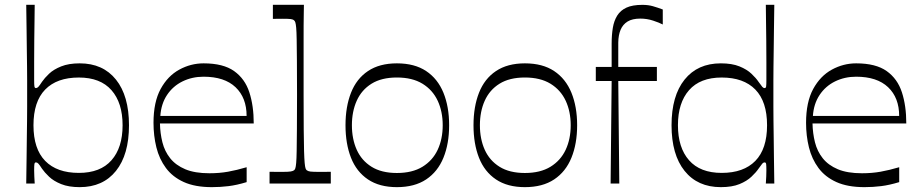

<svg xmlns="http://www.w3.org/2000/svg" viewBox="-20 -760 3808 795"><path d="M310 14.9Q264.6 14.9 233.3 2.3Q202 -10.3 183.1 -28.4Q164.3 -46.4 154 -61.4Q143.6 -77.6 138.7 -82.6Q133.9 -87.6 128.9 -87.6Q123.6 -87.6 122.5 -80.6Q121.4 -73.6 121.4 -54.6Q121.4 -43.6 122.1 -29.1Q122.7 -14.6 123.7 0H88.6Q89.6 -59.1 90.1 -106.5Q90.6 -153.9 91.1 -191.3Q91.6 -228.7 92 -259.7Q92.4 -290.7 92.4 -318.1Q92.4 -345.6 92.4 -372.6Q92.4 -399.6 92.4 -426.6Q92.4 -453.6 92 -483.7Q91.6 -513.9 91.1 -550.9Q90.6 -587.9 90.1 -634.4Q89.6 -680.9 88.6 -740H123.7Q123.6 -719 123 -679.8Q122.4 -640.6 121.9 -593.6Q121.4 -546.6 121.4 -502.9Q121.4 -459.1 121.4 -428.3Q121.4 -409.3 122.5 -402.3Q123.6 -395.3 128.9 -395.3Q133.9 -395.3 138.7 -400.3Q143.6 -405.3 154 -421.4Q164.3 -436.6 183.1 -454.6Q202 -472.6 233.3 -485.1Q264.6 -497.7 310 -497.7Q406.3 -497.7 460.2 -430.4Q514.1 -363.1 514.1 -241.4Q514.1 -119.7 460.2 -52.4Q406.3 14.9 310 14.9ZM306.4 -44.1Q395.7 -44.1 441.6 -96.4Q487.6 -148.6 487.6 -241.4Q487.6 -334.3 441.6 -386.6Q395.7 -439 306.4 -439Q215.7 -439 167.1 -389.2Q118.6 -339.4 118.6 -241.4Q118.6 -143.4 167.1 -93.8Q215.7 -44.1 306.4 -44.1Z M857.4 14.9Q787.4 14.9 740.9 -6.3Q694.4 -27.4 666.9 -64.6Q639.4 -101.7 627.5 -149.8Q615.6 -197.9 615.6 -251.7Q615.6 -337.4 645.1 -391.6Q674.7 -445.7 722.4 -471.7Q770 -497.7 823 -497.7Q904.4 -497.7 949.4 -465.7Q994.3 -433.7 1012.4 -377.9Q1030.6 -322 1030.6 -248.9H642.3Q643.1 -208.1 652.5 -170.7Q661.9 -133.3 684.8 -104.6Q707.7 -75.9 747.2 -59.2Q786.7 -42.6 847.1 -42.6Q888.1 -42.6 924.1 -49Q960 -55.4 1001.3 -67.6V-5.9Q960 6.6 926.2 10.7Q892.4 14.9 857.4 14.9ZM1001.1 -279.9Q1001.1 -355.3 955.3 -398.9Q909.4 -442.4 823 -442.4Q775.4 -442.4 735.6 -422.9Q695.9 -403.3 671.6 -366.7Q647.3 -330.1 643.9 -279.9Z M1096.1 0V-48.7Q1111.4 -48.6 1124.2 -48.4Q1137 -48.3 1147.9 -48.3Q1174.1 -48.3 1183.7 -50Q1193.3 -51.7 1197.6 -55Q1200.7 -57.1 1202.8 -63.1Q1204.9 -69.1 1206.4 -85.7Q1207.9 -102.3 1208.4 -135.4Q1209 -168.6 1209.4 -224.6Q1209.9 -280.7 1209.9 -367.3Q1209.9 -452.1 1209.4 -507.8Q1209 -563.4 1208.4 -596.2Q1207.9 -629 1206.4 -645.2Q1204.9 -661.4 1202.8 -667.5Q1200.7 -673.6 1197.6 -675.7Q1193.3 -679.8 1183.9 -681.1Q1174.6 -682.3 1150.9 -682.3Q1142 -682.3 1132 -682.2Q1122 -682.1 1109.9 -681.8V-740H1238.4Q1238.3 -722.3 1237.8 -702.4Q1237.3 -682.6 1237.2 -655.6Q1237.1 -628.7 1237.1 -589.7Q1237.1 -550.7 1237.1 -495.7Q1237.1 -440.7 1237.1 -364.3Q1237.1 -278.6 1237.6 -223.1Q1238 -167.6 1239 -134.8Q1240 -102 1241.5 -85.6Q1243 -69.1 1245.1 -63.1Q1247.1 -57.1 1250.3 -55Q1255.4 -50.9 1265.4 -49.6Q1275.3 -48.3 1304.3 -48.3Q1314 -48.3 1325.1 -48.4Q1336.3 -48.6 1349.7 -48.7V0Z M1623.4 14.9Q1551.1 14.9 1503.6 -17.1Q1456 -49.1 1433.3 -106.9Q1410.6 -164.7 1410.6 -241.4Q1410.6 -318.1 1433.4 -376Q1456.1 -433.9 1503.7 -465.8Q1551.3 -497.7 1623.4 -497.7Q1696.6 -497.7 1744.5 -465.8Q1792.4 -433.9 1816.1 -376Q1839.7 -318.1 1839.7 -241.4Q1839.7 -164.7 1816.1 -106.9Q1792.6 -49.1 1744.6 -17.1Q1696.6 14.9 1623.4 14.9ZM1623.4 -43.7Q1687.1 -43.7 1729.3 -69.5Q1771.4 -95.3 1792.3 -139.9Q1813.1 -184.6 1813.1 -241.4Q1813.1 -298.3 1792.3 -342.9Q1771.4 -387.6 1729.3 -413.4Q1687.1 -439.1 1623.4 -439.1Q1559.7 -439.1 1518.4 -413.4Q1477.1 -387.6 1457.1 -342.9Q1437.1 -298.3 1437.1 -241.4Q1437.1 -184.6 1457.1 -139.9Q1477.1 -95.3 1518.4 -69.5Q1559.7 -43.7 1623.4 -43.7Z M2153.4 14.9Q2081.1 14.9 2033.6 -17.1Q1986 -49.1 1963.3 -106.9Q1940.6 -164.7 1940.6 -241.4Q1940.6 -318.1 1963.4 -376Q1986.1 -433.9 2033.7 -465.8Q2081.3 -497.7 2153.4 -497.7Q2226.6 -497.7 2274.5 -465.8Q2322.4 -433.9 2346.1 -376Q2369.7 -318.1 2369.7 -241.4Q2369.7 -164.7 2346.1 -106.9Q2322.6 -49.1 2274.6 -17.1Q2226.6 14.9 2153.4 14.9ZM2153.4 -43.7Q2217.1 -43.7 2259.3 -69.5Q2301.4 -95.3 2322.3 -139.9Q2343.1 -184.6 2343.1 -241.4Q2343.1 -298.3 2322.3 -342.9Q2301.4 -387.6 2259.3 -413.4Q2217.1 -439.1 2153.4 -439.1Q2089.7 -439.1 2048.4 -413.4Q2007.1 -387.6 1987.1 -342.9Q1967.1 -298.3 1967.1 -241.4Q1967.1 -184.6 1987.1 -139.9Q2007.1 -95.3 2048.4 -69.5Q2089.7 -43.7 2153.4 -43.7Z M2508.3 0 2512.6 -424.7H2447V-482.9H2512.6Q2512.6 -501.6 2512.6 -523.2Q2512.6 -544.9 2512.6 -578.9Q2512.6 -615.3 2517.5 -644.8Q2522.4 -674.3 2535.9 -695.8Q2549.4 -717.3 2574.3 -728.6Q2599.1 -739.9 2640 -739.9Q2663.9 -739.9 2683.5 -734.3Q2703.1 -728.7 2724.3 -720.7V-658.6Q2709.6 -666.3 2684.3 -674.6Q2659 -683 2631.3 -683Q2598.4 -683 2578.6 -670.9Q2558.9 -658.7 2549.6 -636.6Q2540.4 -614.4 2540 -583.7Q2540 -546.7 2540 -524.7Q2540 -502.7 2540 -482.9H2699.9V-424.7H2540L2544.3 0Z M2964.7 14.9Q2868.6 14.9 2814.6 -52.4Q2760.6 -119.7 2760.6 -241.4Q2760.6 -363.1 2814.6 -430.4Q2868.6 -497.7 2964.7 -497.7Q3011 -497.7 3041.9 -485.1Q3072.7 -472.6 3091.6 -454.6Q3110.6 -436.6 3120.7 -421.4Q3132 -405.3 3136.4 -400.3Q3140.9 -395.3 3145.9 -395.3Q3151.3 -395.3 3152.3 -402.3Q3153.3 -409.3 3153.3 -428.3Q3153.3 -459.1 3153.3 -502.9Q3153.3 -546.6 3152.8 -593.6Q3152.3 -640.6 3151.7 -679.8Q3151.1 -719 3151 -740H3186.1Q3185.1 -680 3184.6 -633.9Q3184.1 -587.9 3183.6 -550.9Q3183.1 -513.9 3182.7 -483.7Q3182.3 -453.6 3182.3 -426.6Q3182.3 -399.6 3182.3 -372.6Q3182.3 -345.6 3182.3 -318.1Q3182.3 -290.7 3182.7 -259.7Q3183.1 -228.7 3183.6 -191.3Q3184.1 -153.9 3184.6 -106.9Q3185.1 -60 3186.1 0H3151Q3152.1 -14.6 3152.7 -29.1Q3153.3 -43.6 3153.3 -54.6Q3153.3 -73.6 3152.3 -80.6Q3151.3 -87.6 3145.9 -87.6Q3140.9 -87.6 3136.4 -82.6Q3132 -77.6 3120.7 -61.4Q3110.6 -46.4 3091.6 -28.4Q3072.7 -10.3 3041.9 2.3Q3011 14.9 2964.7 14.9ZM2968.3 -44.1Q3059 -44.1 3107.6 -93.8Q3156.1 -143.4 3156.1 -241.4Q3156.1 -339.4 3107.6 -389.2Q3059 -439 2968.3 -439Q2879 -439 2833.1 -386.6Q2787.1 -334.3 2787.1 -241.4Q2787.1 -148.6 2833.1 -96.4Q2879 -44.1 2968.3 -44.1Z M3559.4 14.9Q3489.4 14.9 3442.9 -6.3Q3396.4 -27.4 3368.9 -64.6Q3341.4 -101.7 3329.5 -149.8Q3317.6 -197.9 3317.6 -251.7Q3317.6 -337.4 3347.1 -391.6Q3376.7 -445.7 3424.4 -471.7Q3472 -497.7 3525 -497.7Q3606.4 -497.7 3651.4 -465.7Q3696.3 -433.7 3714.4 -377.9Q3732.6 -322 3732.6 -248.9H3344.3Q3345.1 -208.1 3354.5 -170.7Q3363.9 -133.3 3386.8 -104.6Q3409.7 -75.9 3449.2 -59.2Q3488.7 -42.6 3549.1 -42.6Q3590.1 -42.6 3626.1 -49Q3662 -55.4 3703.3 -67.6V-5.9Q3662 6.6 3628.2 10.7Q3594.4 14.9 3559.4 14.9ZM3703.1 -279.9Q3703.1 -355.3 3657.3 -398.9Q3611.4 -442.4 3525 -442.4Q3477.4 -442.4 3437.6 -422.9Q3397.9 -403.3 3373.6 -366.7Q3349.3 -330.1 3345.9 -279.9Z"/></svg>

Font: Ojuju ExtraLight
Style: Regular
Weight: 200
Designer: Chisaokwu Joboson, Mirko Velimirovic
Foundry: Udi Foundry
Version: Version 1.000